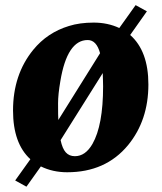

<svg xmlns="http://www.w3.org/2000/svg" viewBox="-20 -656 624 741"><path d="M239.3 8.8Q183.6 8.8 137.7 -13.7L82 64.5L38.6 40.5L97.2 -41.5Q30.3 -102.5 30.3 -229.5Q30.3 -368.2 108.4 -463.9Q162.6 -530.3 246.1 -555.7Q287.6 -568.8 341.6 -568.8Q395.5 -568.8 440.4 -547.9L503.4 -636.2L546.9 -612.3L482.4 -521Q552.7 -459 552.7 -330.1Q552.7 -191.4 474.1 -95.7Q387.7 8.8 239.3 8.8ZM366.2 -450.7Q352.5 -501.5 318.4 -501.5Q239.3 -501.5 212.9 -342.8Q204.1 -291.5 204.1 -257.6Q204.1 -223.6 204.3 -215.8Q204.6 -208 204.8 -203.1Q205.1 -198.2 205.1 -192.9ZM213.9 -115.2Q220.7 -82.5 233.9 -67.9Q247.1 -53.2 269 -53.2Q309.6 -53.2 336.9 -100.6Q377.9 -172.4 377.9 -322.8Q377.9 -334.5 377.4 -346.2L376.5 -374Z"/></svg>

Font: Merriweather
Style: Heavy Italic
Weight: 900
Italic angle: -7°
Designer: Eben Sorkin
Foundry: Eben Sorkin
Version: Version 1.001